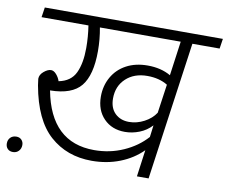

<svg xmlns="http://www.w3.org/2000/svg" viewBox="-100 -780 1039 875"><g transform="rotate(10 419.5 -342.5)"><path d="M856 -639H730L640 0H586L603 -124Q560 -81 500 -57.5Q440 -34 370 -34Q255 -34 176.5 -104Q98 -174 70 -330Q66 -358 66 -360Q66 -379 84 -394Q102 -409 117 -409Q130 -409 142 -395Q154 -381 159 -365Q215 -376 236 -420.5Q257 -465 257 -536Q257 -588 249 -639H32L39 -685H863ZM676 -639H302Q312 -586 312 -531Q312 -420 270.5 -369Q229 -318 128 -317Q172 -84 373 -84Q445 -84 508 -112Q571 -140 613 -187L620 -242Q596 -216 563 -203Q530 -190 496 -190Q436 -190 398.5 -228.5Q361 -267 361 -330Q361 -380 384 -420.5Q407 -461 449 -483.5Q491 -506 547 -506Q609 -506 654 -480ZM648 -435Q609 -459 554 -459Q493 -459 455 -423.5Q417 -388 417 -331Q417 -287 442 -262.5Q467 -238 507 -238Q543 -238 577 -256Q611 -274 629 -302ZM-24 -45Q-24 -62 -13.5 -72.5Q-3 -83 14 -83Q29 -83 38 -73.5Q47 -64 47 -50Q47 -33 36.5 -22Q26 -11 10 -11Q-6 -11 -15 -20.5Q-24 -30 -24 -45Z"/></g></svg>

Font: FiraGO Light
Style: Italic
Weight: 300
Italic angle: -8°
Designer: bBox Type GmbH
Foundry: bBox Type GmbH
Version: Version 1.001